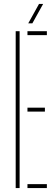

<svg xmlns="http://www.w3.org/2000/svg" viewBox="-20 -959 284 979"><path d="M60 0V-800H80V0ZM120 0V-20H219V0ZM120 -390V-410H209V-390ZM120 -780V-800H219V-780ZM124 -840 179 -939H200L145 -840Z"/></svg>

Font: Big Shoulders Stencil Display SC Thin
Style: Regular
Weight: 100
Designer: Patric King
Foundry: XO Type Co
Version: Version 2.001